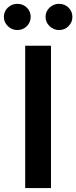

<svg xmlns="http://www.w3.org/2000/svg" viewBox="-57 -961 390 981"><path d="M203.5 -727.3V0H71.7V-727.3ZM31.6 -807.5Q3.6 -807.5 -16.9 -827.4Q-37.3 -847.3 -37.3 -874.3Q-37.3 -902.7 -16.9 -922.1Q3.6 -941.4 31.6 -941.4Q60.4 -941.4 80.1 -922.1Q99.8 -902.7 99.8 -874.3Q99.8 -847.3 80.1 -827.4Q60.4 -807.5 31.6 -807.5ZM244.7 -807.5Q216.6 -807.5 196.2 -827.4Q175.8 -847.3 175.8 -874.3Q175.8 -902.7 196.2 -922.1Q216.6 -941.4 244.7 -941.4Q273.4 -941.4 293.1 -922.1Q312.9 -902.7 312.9 -874.3Q312.9 -847.3 293.1 -827.4Q273.4 -807.5 244.7 -807.5Z"/></svg>

Font: InterMG SemiBold
Style: Regular
Weight: 600
Designer: Rasmus Andersson
Foundry: rsms
Version: Version 3.019;December 26, 2023;FontCreator 15.0.0.2955 64-b